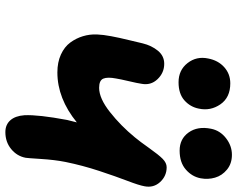

<svg xmlns="http://www.w3.org/2000/svg" viewBox="-102 -760 859 694"><g transform="rotate(90 327.0 -412.5)"><path d="M523.9 -632.8Q481.4 -632.8 458.3 -665.3Q435.1 -697.8 444.8 -746.1Q451.2 -778.8 478.8 -800.3Q506.3 -821.8 539.1 -821.8Q570.8 -821.8 592.5 -804Q614.3 -786.1 621.6 -760.7Q628.9 -735.4 624 -709Q618.2 -677.7 592.5 -655.3Q566.9 -632.8 523.9 -632.8ZM276.9 -628.9Q232.9 -628.9 207.5 -661.4Q182.1 -693.8 190.9 -735.8Q197.8 -772 222.2 -793.9Q246.6 -815.9 280.8 -815.9Q332 -815.9 356.7 -780Q381.3 -744.1 372.1 -702.1Q366.2 -671.4 342.3 -650.1Q318.4 -628.9 276.9 -628.9ZM457 -2.9Q430.2 -2.9 414.3 -20.8Q398.4 -38.6 396 -71.8Q393.6 -122.1 413.1 -226.1Q417.5 -244.1 421.9 -261.2Q335.4 -190.9 241.2 -190.9Q204.6 -190.9 176.8 -203.6Q148.9 -216.3 133.3 -237.5Q117.7 -258.8 110.4 -283.2Q103 -307.6 104 -334Q105 -356.9 110.4 -385.5Q115.7 -414.1 124.8 -451.2Q133.8 -488.3 136.2 -499Q144 -531.2 162.8 -554.2Q181.6 -577.1 210 -577.1Q242.7 -577.1 265.9 -552.7Q289.1 -528.3 282.2 -494.1Q280.3 -480.5 272.9 -449.2Q265.6 -418 263.2 -402.8Q257.3 -372.1 263.7 -356.9Q270 -341.8 296.9 -341.8Q335 -341.8 384.5 -380.9Q434.1 -419.9 476.1 -471.2Q491.2 -489.3 515.1 -523.2Q539.1 -557.1 553.7 -571.5Q568.4 -585.9 584 -585.9Q615.7 -585.9 637.5 -562.3Q659.2 -538.6 652.8 -505.9Q649.4 -486.3 633.3 -444.3Q617.2 -402.3 597.4 -342.3Q577.6 -282.2 564.9 -220.2Q557.1 -180.7 554 -130.4Q550.8 -80.1 549.8 -76.2Q543.9 -44.9 518.3 -23.9Q492.7 -2.9 457 -2.9Z"/></g></svg>

Font: Shantell Sans Irregular Bouncy
Style: Bold Italic
Weight: 700
Italic angle: -11.31°
Designer: Stephen Nixon, Anya Danilova, Shantell Martin
Foundry: Arrow Type
Version: Version 1.006;[9816181b4]